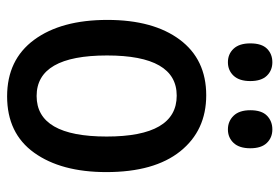

<svg xmlns="http://www.w3.org/2000/svg" viewBox="-143 -633 786 540"><g transform="rotate(90 250.0 -363.0)"><path d="M251 10Q148 10 92 -66Q36 -142 36 -272Q36 -401 91.5 -475.5Q147 -550 248 -550Q347 -550 405.5 -477Q464 -404 464 -269Q464 -142 409.5 -66Q355 10 251 10ZM250 -73Q364 -73 364 -270Q364 -467 249 -467Q136 -467 136 -271Q136 -73 250 -73ZM344 -611Q321 -611 305.5 -627Q290 -643 290 -674Q290 -706 305.5 -721Q321 -736 344 -736Q367 -736 382 -720.5Q397 -705 397 -674Q397 -643 382 -627Q367 -611 344 -611ZM155 -611Q132 -611 117 -627Q102 -643 102 -674Q102 -706 117 -721Q132 -736 155 -736Q178 -736 193 -720.5Q208 -705 208 -674Q208 -643 193 -627Q178 -611 155 -611Z"/></g></svg>

Font: Noto Sans Mono ExtraCondensed Medium
Style: Regular
Weight: 500
Width: 2
Designer: Monotype Design Team
Foundry: Monotype Imaging Inc.
Version: Version 2.014